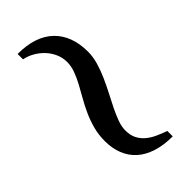

<svg xmlns="http://www.w3.org/2000/svg" viewBox="4 -641 600 600"><g transform="rotate(45 303.5 -341.5)"><path d="M563 -421.9Q563 -382.3 553.2 -352.1Q543.5 -321.8 525.4 -301.8Q507.3 -281.7 481.4 -271.5Q455.6 -261.2 423.8 -261.2Q395 -261.2 369.9 -268.1Q344.7 -274.9 322.3 -285.2Q299.8 -295.4 279.5 -307.1Q259.3 -318.8 240 -329.1Q220.7 -339.4 202.1 -346.2Q183.6 -353 165 -353Q146.5 -353 129.2 -345.5Q111.8 -337.9 98.1 -325.2Q84.5 -312.5 75 -295.9Q65.4 -279.3 62 -261.2H38.1Q38.1 -339.8 77.9 -380.9Q117.7 -421.9 189 -421.9Q211.4 -421.9 234.9 -415Q258.3 -408.2 281.2 -397.9Q304.2 -387.7 326.7 -376Q349.1 -364.3 369.9 -354Q390.6 -343.8 409.7 -336.9Q428.7 -330.1 444.8 -330.1Q466.3 -330.1 481.2 -337.6Q496.1 -345.2 506.8 -357.9Q517.6 -370.6 525.1 -387.2Q532.7 -403.8 539.1 -421.9Z"/></g></svg>

Font: Warasṭra
Style: Regular
Weight: 400
Designer: R.S. Wihananto
Foundry: R.S. Wihananto
Version: Version 2.0.1